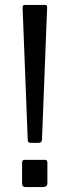

<svg xmlns="http://www.w3.org/2000/svg" viewBox="-20 -762 284 782"><path d="M173 -16Q173 0 154 0H85Q70 0 70 -14V-99Q70 -111 80 -111H163Q173 -111 173 -100ZM151 -194Q151 -187 147 -183.5Q143 -180 135 -180H106Q99 -180 96 -183Q93 -186 93 -192L72 -731Q72 -737 74.5 -739.5Q77 -742 81 -742H163Q173 -742 172 -732Z"/></svg>

Font: Libre Franklin Thin
Style: Regular
Weight: 400
Version: Version 3.000